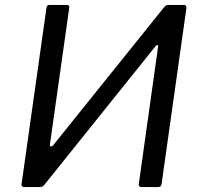

<svg xmlns="http://www.w3.org/2000/svg" viewBox="-20 -762 817 782"><path d="M251.6 -742Q264.2 -742 261.9 -729.7L183.4 -174.2Q182.1 -168 186.7 -165.9Q191.4 -163.8 197.6 -171.7L647.9 -732Q653.3 -738.9 657.4 -740.4Q661.5 -742 669.4 -742H728.1Q740.7 -742 739.1 -728.4L638.2 -12.8Q637.2 -6.1 633.6 -3.1Q629.9 0 623.3 0H557.6Q550.4 0 547.3 -3.2Q544.3 -6.4 545.3 -12.6L623.9 -572Q624.9 -577.7 621.4 -578.7Q617.9 -579.7 612.5 -572.6L160 -8.5Q155.2 -2.1 149.6 -1.1Q144.1 0 137.5 0H79.3Q66.5 0 67.8 -12.2L169.2 -730.1Q170.5 -742 181.1 -742Z"/></svg>

Font: Libre Franklin Thin
Style: Italic
Weight: 100
Italic angle: -8°
Designer: Pablo Impallari, Rodrigo Fuenzalida, Nhung Nguyen
Foundry: Impallari Type
Version: Version 3.000